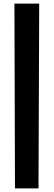

<svg xmlns="http://www.w3.org/2000/svg" viewBox="-20 -780 299 1071"><path d="M198.7 -759.8 194.8 271H63.5L60.5 -759.8Z"/></svg>

Font: DimaBanoo
Style: Bold
Weight: 800
Designer: R.Balvardi
Foundry: R.Balvardi
Version: Version 1.0.0-alpha3